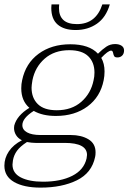

<svg xmlns="http://www.w3.org/2000/svg" viewBox="-29 -709 586 876"><path d="M205 -673 206 -689H241Q240 -683 240 -673Q240 -599 322 -599Q409 -599 438 -689H472Q455 -630 413.5 -601Q372 -572 316 -572Q263 -572 234 -597Q205 -622 205 -673ZM537 -479Q537 -464 528.5 -455.5Q520 -447 507 -447Q496 -447 492.5 -452Q489 -457 487 -467.5Q485 -478 478 -478Q464 -478 433 -445Q448 -419 448 -383Q448 -362 444 -343Q429 -267 370.5 -223.5Q312 -180 226 -180Q165 -180 125 -203Q73 -170 73 -138Q73 -117 94.5 -105Q116 -93 156 -93H294Q342 -93 374.5 -73.5Q407 -54 407 -14Q407 -1 405 7Q390 80 322 113.5Q254 147 156 147Q80 147 35.5 121.5Q-9 96 -9 47Q-9 12 11.5 -18.5Q32 -49 71 -69Q53 -78 44 -93Q35 -108 35 -125Q35 -132 36 -136Q48 -182 105 -217Q68 -249 68 -306Q68 -326 72 -343Q88 -420 147 -463.5Q206 -507 292 -507Q378 -507 418 -464Q438 -484 456 -496Q474 -508 496 -508Q514 -508 525.5 -500.5Q537 -493 537 -479ZM402 -378Q402 -425 373.5 -452.5Q345 -480 287 -480Q219 -480 175 -441.5Q131 -403 119 -343Q115 -319 115 -309Q115 -262 143.5 -234Q172 -206 230 -206Q298 -206 342 -244.5Q386 -283 398 -343Q402 -359 402 -378ZM133 -57Q116 -57 94 -61Q63 -41 48.5 -21Q34 -1 30 23Q28 37 28 42Q28 81 66 100.5Q104 120 167 120Q248 120 301 93Q354 66 366 14Q368 2 368 -2Q368 -57 266 -57Z"/></svg>

Font: Trirong ExtraLight
Style: Italic
Weight: 275
Italic angle: -12°
Designer: Katatrad Team
Foundry: CadsonDemak
Version: Version 1.003